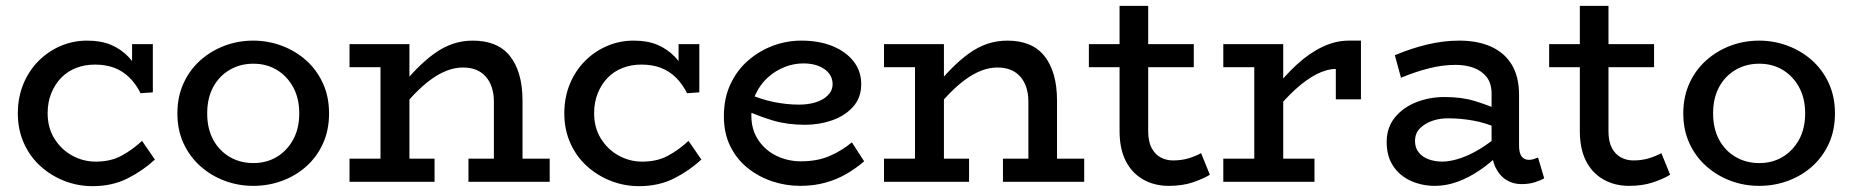

<svg xmlns="http://www.w3.org/2000/svg" viewBox="-20 -622 6340 657"><path d="M297 15Q247 15 201.5 -2.5Q156 -20 119.5 -52.5Q83 -85 62 -131.5Q41 -178 41 -234Q41 -288 59.5 -333.5Q78 -379 111 -412.5Q144 -446 187 -464.5Q230 -483 278 -483Q326 -483 360 -468.5Q394 -454 419.5 -427.5Q445 -401 463 -363L432 -371V-471H503V-306L461 -303Q445 -335 422.5 -357Q400 -379 371 -390Q342 -401 305 -401Q270 -401 240.5 -389.5Q211 -378 189.5 -356Q168 -334 155.5 -303Q143 -272 143 -235Q143 -185 166 -148Q189 -111 225.5 -90.5Q262 -70 303 -69Q356 -68 394.5 -88.5Q433 -109 466 -140L510 -76Q469 -38 416.5 -11.5Q364 15 297 15Z M847 14Q795 14 748.5 -3.5Q702 -21 665.5 -53.5Q629 -86 608 -131.5Q587 -177 587 -234Q587 -291 608 -337Q629 -383 665.5 -415.5Q702 -448 748.5 -465.5Q795 -483 847 -483Q897 -483 944 -465.5Q991 -448 1027.5 -415.5Q1064 -383 1085 -337Q1106 -291 1106 -234Q1106 -177 1085.5 -131.5Q1065 -86 1029 -53.5Q993 -21 946 -3.5Q899 14 847 14ZM847 -64Q892 -64 927 -85Q962 -106 983 -144Q1004 -182 1004 -234Q1004 -286 983 -324Q962 -362 927 -383Q892 -404 847 -404Q802 -404 766 -383Q730 -362 709.5 -324Q689 -286 689 -234Q689 -182 709.5 -144Q730 -106 766 -85Q802 -64 847 -64Z M1670 0V-274Q1670 -301 1663 -322.5Q1656 -344 1642.5 -359.5Q1629 -375 1609.5 -383Q1590 -391 1564 -391Q1537 -391 1509.5 -380.5Q1482 -370 1454 -349.5Q1426 -329 1398.5 -300.5Q1371 -272 1343 -236V-316Q1375 -355 1405.5 -386Q1436 -417 1466.5 -439Q1497 -461 1529.5 -472Q1562 -483 1598 -483Q1639 -483 1670.5 -470.5Q1702 -458 1723.5 -432Q1745 -406 1756.5 -367.5Q1768 -329 1768 -277V0ZM1176 0V-79H1467V0ZM1282 0V-471H1381V0ZM1176 -392V-471H1360V-392ZM1583 0V-79H1861V0Z M2167 15Q2117 15 2071.5 -2.5Q2026 -20 1989.5 -52.5Q1953 -85 1932 -131.5Q1911 -178 1911 -234Q1911 -288 1929.5 -333.5Q1948 -379 1981 -412.5Q2014 -446 2057 -464.5Q2100 -483 2148 -483Q2196 -483 2230 -468.5Q2264 -454 2289.5 -427.5Q2315 -401 2333 -363L2302 -371V-471H2373V-306L2331 -303Q2315 -335 2292.5 -357Q2270 -379 2241 -390Q2212 -401 2175 -401Q2140 -401 2110.5 -389.5Q2081 -378 2059.5 -356Q2038 -334 2025.5 -303Q2013 -272 2013 -235Q2013 -185 2036 -148Q2059 -111 2095.5 -90.5Q2132 -70 2173 -69Q2226 -68 2264.5 -88.5Q2303 -109 2336 -140L2380 -76Q2339 -38 2286.5 -11.5Q2234 15 2167 15Z M2718 14Q2669 14 2622.5 -1.5Q2576 -17 2538.5 -47Q2501 -77 2479 -121.5Q2457 -166 2457 -224Q2457 -286 2479.5 -334Q2502 -382 2540 -415Q2578 -448 2625 -465.5Q2672 -483 2722 -483Q2782 -483 2828 -464.5Q2874 -446 2900.5 -412.5Q2927 -379 2927 -334Q2927 -288 2899.5 -257Q2872 -226 2828 -210.5Q2784 -195 2735 -195Q2674 -195 2625.5 -209.5Q2577 -224 2531 -245L2530 -305Q2583 -282 2627.5 -273Q2672 -264 2714 -264Q2746 -264 2771.5 -272Q2797 -280 2813 -296Q2829 -312 2829 -334Q2829 -366 2801 -385.5Q2773 -405 2729 -405Q2696 -405 2664.5 -392.5Q2633 -380 2607.5 -357Q2582 -334 2566.5 -301.5Q2551 -269 2551 -227Q2551 -178 2575 -142.5Q2599 -107 2637.5 -88.5Q2676 -70 2721 -70Q2777 -70 2819.5 -88.5Q2862 -107 2895 -135L2937 -70Q2909 -46 2876.5 -27Q2844 -8 2804.5 3Q2765 14 2718 14Z M3499 0V-274Q3499 -301 3492 -322.5Q3485 -344 3471.5 -359.5Q3458 -375 3438.5 -383Q3419 -391 3393 -391Q3366 -391 3338.5 -380.5Q3311 -370 3283 -349.5Q3255 -329 3227.5 -300.5Q3200 -272 3172 -236V-316Q3204 -355 3234.5 -386Q3265 -417 3295.5 -439Q3326 -461 3358.5 -472Q3391 -483 3427 -483Q3468 -483 3499.5 -470.5Q3531 -458 3552.5 -432Q3574 -406 3585.5 -367.5Q3597 -329 3597 -277V0ZM3005 0V-79H3296V0ZM3111 0V-471H3210V0ZM3005 -392V-471H3189V-392ZM3412 0V-79H3690V0Z M3979 14Q3930 14 3891.5 -8Q3853 -30 3832 -71.5Q3811 -113 3811 -174V-602H3909V-173Q3909 -138 3920.5 -116Q3932 -94 3951.5 -83.5Q3971 -73 3994 -73Q4022 -73 4046 -80Q4070 -87 4090 -98L4120 -24Q4095 -9 4060 2.5Q4025 14 3979 14ZM3706 -392V-471H4065V-392Z M4339 -236V-314Q4376 -363 4418 -401.5Q4460 -440 4505 -461.5Q4550 -483 4595 -483H4637V-282H4551V-386Q4520 -386 4485 -368Q4450 -350 4413 -316.5Q4376 -283 4339 -236ZM4166 0V-79H4478V0ZM4272 -22V-471H4371V-22ZM4166 -392V-471H4365V-392Z M5186 8Q5157 8 5134 -6.5Q5111 -21 5097.5 -49Q5084 -77 5084 -116V-301Q5084 -337 5067 -358.5Q5050 -380 5022.5 -390Q4995 -400 4961 -400Q4916 -400 4869 -388Q4822 -376 4774 -356L4753 -433Q4807 -456 4863 -469.5Q4919 -483 4973 -483Q5037 -483 5083 -462Q5129 -441 5153.5 -400Q5178 -359 5178 -297V-124Q5178 -98 5187 -86.5Q5196 -75 5212 -75Q5221 -75 5229 -78Q5237 -81 5243 -83L5264 -12Q5253 -5 5232.5 1.5Q5212 8 5186 8ZM4890 14Q4846 14 4808 -3Q4770 -20 4747.5 -53.5Q4725 -87 4725 -136Q4725 -186 4753.5 -220.5Q4782 -255 4827 -272.5Q4872 -290 4923 -290Q4982 -290 5026 -276.5Q5070 -263 5117 -243V-179Q5064 -202 5020.5 -209.5Q4977 -217 4940 -217Q4909 -218 4882.5 -209Q4856 -200 4839 -183Q4822 -166 4822 -139Q4822 -116 4835 -100Q4848 -84 4869.5 -76.5Q4891 -69 4915 -69Q4941 -69 4974 -79.5Q5007 -90 5043.5 -112Q5080 -134 5117 -167L5115 -99Q5081 -65 5043.5 -39.5Q5006 -14 4967.5 0Q4929 14 4890 14Z M5554 14Q5505 14 5466.5 -8Q5428 -30 5407 -71.5Q5386 -113 5386 -174V-602H5484V-173Q5484 -138 5495.5 -116Q5507 -94 5526.5 -83.5Q5546 -73 5569 -73Q5597 -73 5621 -80Q5645 -87 5665 -98L5695 -24Q5670 -9 5635 2.5Q5600 14 5554 14ZM5281 -392V-471H5640V-392Z M6000 14Q5948 14 5901.5 -3.5Q5855 -21 5818.5 -53.5Q5782 -86 5761 -131.5Q5740 -177 5740 -234Q5740 -291 5761 -337Q5782 -383 5818.5 -415.5Q5855 -448 5901.5 -465.5Q5948 -483 6000 -483Q6050 -483 6097 -465.5Q6144 -448 6180.5 -415.5Q6217 -383 6238 -337Q6259 -291 6259 -234Q6259 -177 6238.5 -131.5Q6218 -86 6182 -53.5Q6146 -21 6099 -3.5Q6052 14 6000 14ZM6000 -64Q6045 -64 6080 -85Q6115 -106 6136 -144Q6157 -182 6157 -234Q6157 -286 6136 -324Q6115 -362 6080 -383Q6045 -404 6000 -404Q5955 -404 5919 -383Q5883 -362 5862.5 -324Q5842 -286 5842 -234Q5842 -182 5862.5 -144Q5883 -106 5919 -85Q5955 -64 6000 -64Z"/></svg>

Font: BioRhyme ExtraBold
Style: Regular
Weight: 400
Version: Version 1.600;gftools[0.9.33]